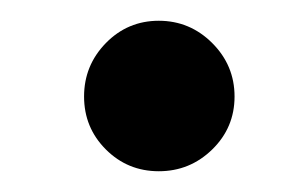

<svg xmlns="http://www.w3.org/2000/svg" viewBox="-20 -157 277 185"><path d="M82 -13Q61 -34 61 -64Q61 -94 82 -115.5Q103 -137 133 -137Q163 -137 184.5 -115.5Q206 -94 206 -64Q206 -34 184.5 -13Q163 8 133 8Q103 8 82 -13Z"/></svg>

Font: Sail
Style: Regular
Weight: 400
Designer: Miguel Hernandez
Foundry: Miguel Hernandez
Version: Version 1.002